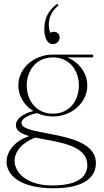

<svg xmlns="http://www.w3.org/2000/svg" viewBox="-20 -792 555 1027"><path d="M263 -169C365 -169 447 -244 447 -335C447 -401 403 -459 340 -485H478V-500H264H263C160 -500 78 -426 78 -335C78 -278 110 -228 158 -198C126 -191 65 -166 65 -122C65 -92 95 -76 137 -64C53 -38 15 24 15 73C15 144 87 215 266 215C429 215 493 157 493 80C493 -99 97 -60 95 -133C94 -163 148 -181 178 -187C203 -176 232 -169 263 -169ZM263 -184C170 -184 123 -259 123 -335C123 -410 170 -485 263 -485C356 -485 402 -410 402 -335C402 -259 356 -184 263 -184ZM293 -763 287 -772C235 -735 217 -689 217 -637C217 -592 232 -556 262 -556C283 -556 299 -571 299 -591C299 -611 285 -622 268 -622C262 -622 256 -621 248 -617C232 -668 242 -722 293 -763ZM58 67C58 24 91 -26 169 -56C282 -32 447 -21 447 92C447 141 414 200 259 200C128 200 58 135 58 67Z"/></svg>

Font: Sprat Condensed Thin
Style: Regular
Weight: 100
Width: 3
Designer: Ethan Nakache
Foundry: Collletttivo
Version: Version 2.000;Glyphs 3.2 (3217)